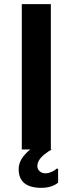

<svg xmlns="http://www.w3.org/2000/svg" viewBox="-20 -720 355 925"><path d="M251 93H260V160Q249 169 239 173Q213 185 180 185Q70 185 70 95Q70 59 98 27Q111 11 126 0H85V-700H225V0H230Q211 10 195 23Q160 51 160 80Q160 95 171 105Q182 115 200 115Q208 115 216.5 112.5Q225 110 231 107Q237 104 242 101Q247 98 249 96Z"/></svg>

Font: Scada
Style: Bold
Weight: 700
Designer: Jovanny Lemonad
Foundry: Jovanny Lemonad
Version: Version 4.100;PS 004.100;hotconv 1.0.88;makeotf.lib2.5.64775